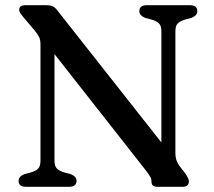

<svg xmlns="http://www.w3.org/2000/svg" viewBox="-20 -720 826 740"><path d="M275 -23Q275 0 245.5 0H81Q51.5 0 51.5 -23Q51.5 -40 74.5 -49L99 -55.5Q119.5 -61.5 127.8 -71Q136 -80.5 136 -101V-548.5Q136 -566.5 130.5 -577.8Q125 -589 111.5 -605L69 -655Q61.5 -664 57.8 -669.8Q54 -675.5 54 -682Q54 -700 77.5 -700H159Q173 -700 182.5 -696Q192 -692 202.5 -678L602 -171V-599Q602 -619 593.8 -628.5Q585.5 -638 564.5 -644.5L540 -651Q517 -660 517 -677Q517 -700 546.5 -700H711Q740.5 -700 740.5 -677Q740.5 -660 717.5 -651L693 -644.5Q672.5 -638 664.2 -628.8Q656 -619.5 656 -599V-129.5Q656 -103 669.5 -83.5L695.5 -49.5Q708 -31 708 -21Q708 0 683.5 0H586Q564 0 564 -19Q564 -29.5 559.8 -37.5Q555.5 -45.5 541.5 -64L190 -511.5V-101Q190 -81 198.2 -71.5Q206.5 -62 227.5 -55.5L252 -49Q275 -40 275 -23Z"/></svg>

Font: Fraunces 9pt Soft
Style: Regular
Weight: 400
Version: Version 1.000;[0bf87f6ff]